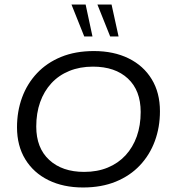

<svg xmlns="http://www.w3.org/2000/svg" viewBox="-20 -820 754 850"><path d="M347.6 10Q260.5 10 194.5 -22.4Q128.6 -54.8 91.9 -114.8Q55.3 -174.7 55.3 -256.6Q55.3 -327.1 77.7 -388.3Q100.2 -449.6 143.8 -495.9Q187.4 -542.2 250.7 -568.1Q314 -594 395.8 -594Q483.4 -594 549.3 -561.6Q615.2 -529.2 651.6 -469.4Q688.1 -409.7 688.1 -327.4Q688.1 -256.9 665.6 -195.7Q643.1 -134.4 599.5 -88.1Q556 -41.8 492.6 -15.9Q429.3 10 347.6 10ZM352.6 -59Q410.8 -59 457 -78.1Q503.1 -97.1 535.8 -132.4Q568.4 -167.8 585.6 -216.3Q602.8 -264.8 602.8 -324.3Q602.8 -419.7 546.2 -472.3Q489.6 -525 391.3 -525Q333.5 -525 286.9 -505.9Q240.2 -486.9 207.6 -451.6Q174.9 -416.2 157.7 -367.7Q140.5 -319.2 140.5 -259.7Q140.5 -164.9 197.9 -112Q255.3 -59 352.6 -59ZM467.8 -658.5 411.3 -799.8H473.9L504.9 -658.5ZM353 -658.5 296.5 -799.8H359.1L389.4 -658.5Z"/></svg>

Font: Rokkitt SemiBold
Style: Italic
Weight: 600
Italic angle: -9°
Designer: Vernon Adams
Foundry: Vernon Adams
Version: Version 3.103